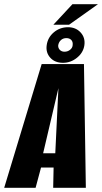

<svg xmlns="http://www.w3.org/2000/svg" viewBox="-54 -897 488 917"><path d="M-34 0 145 -591H347L356 0H200L202 -97H142L116 0ZM152 -165H210L225 -476ZM247 -597Q208 -597 186 -621.5Q164 -646 169 -681Q174 -718 203 -742.5Q232 -767 271 -767Q308 -767 331 -742Q354 -717 349 -681Q344 -646 314 -621.5Q284 -597 247 -597ZM254 -650Q269 -650 280.5 -659Q292 -668 293 -681Q295 -697 286.5 -706Q278 -715 263 -715Q248 -715 237.5 -706Q227 -697 224 -681Q223 -668 231.5 -659Q240 -650 254 -650ZM201 -779 292 -877H414L276 -779Z"/></svg>

Font: Alumni Sans Thin ExtraBold
Style: Italic
Weight: 800
Italic angle: -8°
Version: Version 1.016